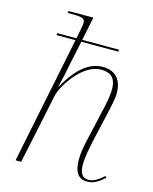

<svg xmlns="http://www.w3.org/2000/svg" viewBox="-116 -837 737 924"><g transform="rotate(15 253.0 -375.0)"><path d="M407 10C442 10 465 -7 493 -32L486 -39C460 -14 435 0 412 0C379 0 367 -24 367 -65C367 -100 376 -146 388 -200L418 -332C425 -364 436 -407 436 -438C436 -495 410 -543 339 -543C273 -543 213 -496 158 -396H156C165 -430 175 -477 181 -509L207 -633H391L393 -643H209L233 -760H110L107 -750H129C180 -750 194 -745 194 -724C194 -716 193 -706 190 -694L180 -643H85L83 -633H178L49 0H77L151 -351C159 -391 237 -528 335 -528C392 -528 409 -496 409 -450C409 -416 400 -374 390 -332L360 -200C349 -155 342 -114 342 -83C342 -20 364 10 407 10Z"/></g></svg>

Font: Noto Serif Display Thin
Style: Italic
Weight: 100
Italic angle: -12°
Designer: Monotype Design Team
Foundry: Monotype Imaging Inc.
Version: Version 2.009